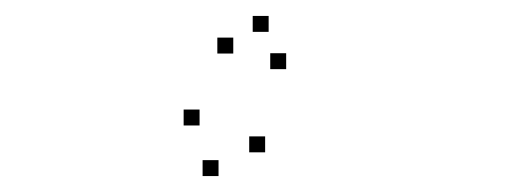

<svg xmlns="http://www.w3.org/2000/svg" viewBox="-20 -50 660 241"><path d="M272.8 17.2V-2.8H252.8V17.2ZM230.5 107.5V87.5H210.5V107.5ZM254.3 171V151H234.3V171ZM312.8 141.2V121.2H292.8V141.2ZM339.2 36.8V16.8H319.2V36.8ZM317.2 -10V-30H297.2V-10Z"/></svg>

Font: Monaspace Radon Dots Var
Style: Regular
Weight: 400
Designer: Riley Cran and the Lettermatic Team
Version: Version 1.100 (Monaspace Radon Dots)